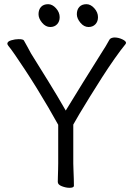

<svg xmlns="http://www.w3.org/2000/svg" viewBox="-20 -888 640 917"><path d="M403 -759Q381 -759 364 -779.5Q347 -800 347 -820Q347 -842 359 -855Q371 -868 393 -868Q413 -868 430.5 -848.5Q448 -829 448 -806Q448 -785 435.5 -772Q423 -759 403 -759ZM220 -759Q198 -759 181 -779.5Q164 -800 164 -820Q164 -842 176 -855Q188 -868 210 -868Q230 -868 247.5 -848.5Q265 -829 265 -806Q265 -785 252.5 -772Q240 -759 220 -759ZM258 -292Q237 -330 210.5 -375.5Q184 -421 155.5 -467Q127 -513 100 -554Q73 -595 52 -625.5Q31 -656 20 -669Q15 -676 15 -679Q15 -690 33.5 -695.5Q52 -701 69 -701Q90 -701 94 -695Q102 -682 111 -664.5Q120 -647 128 -633Q169 -567 211.5 -498.5Q254 -430 294 -360Q338 -432 377 -495Q416 -558 462 -631Q475 -651 485 -667.5Q495 -684 503 -699Q506 -704 513 -706.5Q520 -709 527 -709Q545 -709 563.5 -700.5Q582 -692 582 -683Q582 -682 580 -678Q557 -650 527.5 -608Q498 -566 467.5 -518.5Q437 -471 409 -425.5Q381 -380 360 -345Q339 -310 330 -293V-107Q330 -95 331 -74Q332 -53 332.5 -33Q333 -13 333 -1Q333 9 312 9Q295 9 275.5 1.5Q256 -6 256 -19Q256 -27 256.5 -43.5Q257 -60 257.5 -78Q258 -96 258 -108Z"/></svg>

Font: Klee One SemiBold
Style: Regular
Weight: 600
Designer: Fontworks Inc.
Foundry: Fontworks Inc.
Version: Version 1.00;January 12, 2022;FontCreator 13.0.0.2683 64-bit